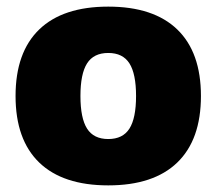

<svg xmlns="http://www.w3.org/2000/svg" viewBox="-20 -550 654 580"><path d="M27 -260Q27 -392 98.5 -461Q170 -530 307 -530Q444 -530 515.5 -461Q587 -392 587 -260Q587 -128 515.5 -59Q444 10 307 10Q170 10 98.5 -59Q27 -128 27 -260ZM307 -130Q351 -130 371 -161.5Q391 -193 391 -260Q391 -327 371 -358.5Q351 -390 307 -390Q263 -390 243 -358.5Q223 -327 223 -260Q223 -193 243 -161.5Q263 -130 307 -130Z"/></svg>

Font: Enso Black
Style: Regular
Weight: 900
Designer: Coji Morishita
Foundry: UNDERFOREST DESIGN
Version: Version 1.000